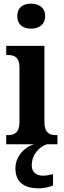

<svg xmlns="http://www.w3.org/2000/svg" viewBox="-20 -786 349 1046"><path d="M149 -630C191 -630 226 -651 226 -698C226 -746 191 -766 149 -766C106 -766 74 -746 74 -698C74 -651 106 -630 149 -630ZM14 0H166C113 14 64 68 64 130C64 206 109 240 194 240C212 240 250 234 269 224V163C248 168 230 171 214 171C179 171 153 153 153 115C153 52 198 13 235 0H293V-50H283C251 -50 222 -62 222 -121V-536H14V-486H26C58 -486 86 -474 86 -419V-120C86 -62 57 -50 24 -50H14Z"/></svg>

Font: Noto Serif Tamil Condensed
Style: Bold
Weight: 700
Width: 3
Designer: Indian Type Foundry, Tom Grace, and the Monotype Design Team
Foundry: Monotype Imaging Inc.
Version: Version 2.004